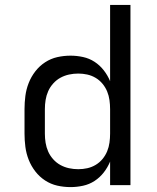

<svg xmlns="http://www.w3.org/2000/svg" viewBox="-20 -755 640 783"><path d="M268 8Q240 8 213.5 2Q187 -4 164 -19Q141 -34 124 -56Q107 -78 97 -103.5Q87 -129 83.5 -156Q80 -183 80 -210V-310Q80 -337 83.5 -364Q87 -391 97 -416.5Q107 -442 124 -464Q141 -486 164 -501Q187 -516 213.5 -522Q240 -528 268 -528Q293 -528 318.5 -522.5Q344 -517 365.5 -503Q387 -489 403 -468.5Q419 -448 429 -424V-735H512V0H429V-96Q419 -72 403 -51.5Q387 -31 365.5 -17Q344 -3 318.5 2.5Q293 8 268 8ZM299 -65Q318 -65 336 -69Q354 -73 370 -82.5Q386 -92 398 -106.5Q410 -121 417 -138Q424 -155 426.5 -173.5Q429 -192 429 -210V-310Q429 -328 426.5 -346.5Q424 -365 417 -382Q410 -399 398 -413.5Q386 -428 370 -437.5Q354 -447 336 -451Q318 -455 299 -455Q280 -455 261.5 -451Q243 -447 226.5 -438Q210 -429 197 -414.5Q184 -400 176.5 -383Q169 -366 166 -347.5Q163 -329 163 -310V-210Q163 -191 166 -172.5Q169 -154 176.5 -137Q184 -120 197 -105.5Q210 -91 226.5 -82Q243 -73 261.5 -69Q280 -65 299 -65Z"/></svg>

Font: Iosevka SS04 Extended
Style: Regular
Weight: 400
Width: 7
Monospace: yes
Designer: Belleve Invis
Foundry: Belleve Invis
Version: Version 19.0.0; ttfautohint (v1.8.4)